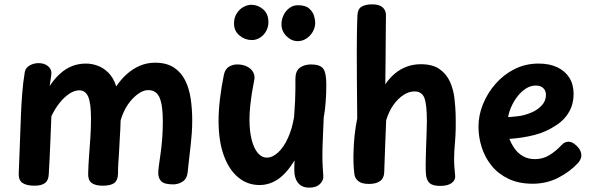

<svg xmlns="http://www.w3.org/2000/svg" viewBox="-20 -842 2720 882"><path d="M94 -512Q98 -531 116.5 -541.5Q135 -552 157 -552Q183 -552 199.5 -539Q216 -526 216 -507Q216 -497 213.5 -483.5Q211 -470 208 -447Q231 -481 256.5 -504Q282 -527 311.5 -538.5Q341 -550 375 -550Q402 -550 429 -540Q456 -530 478.5 -507.5Q501 -485 514 -445Q536 -478 563 -502Q590 -526 622.5 -540Q655 -554 692 -554Q745 -554 778.5 -532Q812 -510 830.5 -473Q849 -436 856 -388.5Q863 -341 863 -290Q863 -257 861 -230Q859 -203 856 -176Q853 -149 849.5 -119Q846 -89 842 -50Q839 -21 819 -8Q799 5 776 5Q735 5 721 -9Q707 -23 707 -47Q707 -59 710 -82Q713 -105 717.5 -135.5Q722 -166 725 -204Q728 -242 728 -285Q728 -359 713 -393.5Q698 -428 661 -428Q642 -428 622.5 -416Q603 -404 585 -384Q567 -364 554 -339Q541 -314 534 -288Q534 -269 533 -255Q532 -241 531.5 -228.5Q531 -216 530 -202Q529 -173 527 -145Q525 -117 523.5 -91.5Q522 -66 522 -42Q521 -13 504.5 -1Q488 11 452 11Q418 11 401 -1.5Q384 -14 385 -45Q386 -84 389 -124.5Q392 -165 395 -208Q398 -251 398 -297Q398 -367 385.5 -397Q373 -427 344 -427Q322 -427 298.5 -411.5Q275 -396 253.5 -369Q232 -342 216 -308Q214 -258 212 -208Q210 -158 208 -115.5Q206 -73 204 -42Q203 -13 186.5 -1Q170 11 139 11Q102 11 83.5 -1.5Q65 -14 66 -45Q69 -105 71 -172.5Q73 -240 76 -309Q78 -361 82 -412.5Q86 -464 94 -512Z M1009 -501Q1015 -525 1031.5 -535.5Q1048 -546 1070 -546Q1095 -546 1114.5 -536.5Q1134 -527 1143.5 -509.5Q1153 -492 1147 -469Q1143 -450 1138 -419.5Q1133 -389 1129.5 -355.5Q1126 -322 1126 -293Q1126 -240 1136 -200.5Q1146 -161 1164 -139.5Q1182 -118 1206 -118Q1232 -118 1257.5 -141.5Q1283 -165 1302.5 -207.5Q1322 -250 1331 -305Q1334 -346 1335.5 -377Q1337 -408 1337 -432.5Q1337 -457 1337 -479Q1337 -516 1357.5 -531Q1378 -546 1409 -546Q1450 -546 1464.5 -527Q1479 -508 1479 -453Q1479 -413 1476 -373Q1473 -333 1467 -301Q1465 -249 1463.5 -217Q1462 -185 1461.5 -165Q1461 -145 1461 -126Q1461 -95 1462.5 -75.5Q1464 -56 1465 -36Q1468 -15 1450.5 2.5Q1433 20 1401 20Q1367 20 1349.5 -1.5Q1332 -23 1332 -59Q1332 -67 1332 -73.5Q1332 -80 1332.5 -87.5Q1333 -95 1333 -105Q1297 -46 1257.5 -19Q1218 8 1172 8Q1117 8 1074.5 -27Q1032 -62 1008 -128Q984 -194 984 -287Q984 -332 990.5 -388Q997 -444 1009 -501Z M1137 -658Q1105 -658 1080 -679Q1055 -700 1055 -734Q1055 -760 1067 -779.5Q1079 -799 1097.5 -809.5Q1116 -820 1135 -820Q1164 -820 1188.5 -799.5Q1213 -779 1213 -740Q1213 -718 1202.5 -699Q1192 -680 1174.5 -669Q1157 -658 1137 -658ZM1348 -653Q1319 -653 1296 -676Q1273 -699 1273 -731Q1273 -751 1282 -771Q1291 -791 1308.5 -804.5Q1326 -818 1349 -818Q1383 -818 1400 -803Q1417 -788 1422.5 -769.5Q1428 -751 1428 -738Q1428 -716 1417 -696.5Q1406 -677 1387.5 -665Q1369 -653 1348 -653Z M1622 -772Q1623 -800 1640.5 -811Q1658 -822 1690 -822Q1723 -822 1738 -808Q1753 -794 1753 -773Q1753 -753 1752.5 -731.5Q1752 -710 1752 -677.5Q1752 -645 1751.5 -592Q1751 -539 1750 -455Q1770 -484 1794.5 -504.5Q1819 -525 1849 -536Q1879 -547 1913 -547Q1968 -547 2000 -524Q2032 -501 2047.5 -465.5Q2063 -430 2067.5 -391Q2072 -352 2073 -320Q2075 -243 2070.5 -194Q2066 -145 2066 -110Q2066 -87 2068 -68Q2070 -49 2071 -33Q2072 -14 2054.5 -1Q2037 12 2002 12Q1969 12 1954.5 0Q1940 -12 1937 -39Q1935 -59 1935.5 -90Q1936 -121 1937 -156.5Q1938 -192 1939.5 -226Q1941 -260 1941 -285Q1941 -362 1929.5 -392Q1918 -422 1884 -422Q1859 -422 1834 -406Q1809 -390 1788 -361Q1767 -332 1754 -290Q1751 -226 1749 -164Q1747 -102 1745 -50Q1744 -23 1725.5 -10Q1707 3 1675 3Q1642 3 1626 -10Q1610 -23 1608 -42Q1605 -66 1604 -92Q1603 -118 1604 -143Q1605 -183 1609 -220.5Q1613 -258 1621 -298Q1620 -401 1619.5 -473.5Q1619 -546 1619 -595.5Q1619 -645 1619.5 -677.5Q1620 -710 1620.5 -732Q1621 -754 1622 -772Z M2427 2Q2363 2 2316 -20.5Q2269 -43 2238.5 -80.5Q2208 -118 2193 -165Q2178 -212 2178 -260Q2178 -312 2198.5 -363Q2219 -414 2256 -456.5Q2293 -499 2343.5 -524.5Q2394 -550 2454 -550Q2505 -550 2541 -532.5Q2577 -515 2596 -484Q2615 -453 2615 -410Q2615 -365 2594.5 -328.5Q2574 -292 2537 -268Q2490 -236 2435.5 -222Q2381 -208 2320 -204Q2329 -181 2344 -159.5Q2359 -138 2382.5 -124.5Q2406 -111 2438 -111Q2474 -111 2504 -129.5Q2534 -148 2557 -173Q2567 -184 2575.5 -187.5Q2584 -191 2591 -191Q2604 -191 2616.5 -182.5Q2629 -174 2638.5 -161.5Q2648 -149 2650 -135Q2652 -123 2647 -111.5Q2642 -100 2635 -93Q2598 -53 2544.5 -25.5Q2491 2 2427 2ZM2314 -304Q2346 -306 2369 -309.5Q2392 -313 2421 -325Q2448 -336 2468 -357Q2488 -378 2488 -407Q2488 -418 2483 -427.5Q2478 -437 2467.5 -443Q2457 -449 2441 -449Q2417 -449 2395.5 -435Q2374 -421 2357 -399Q2340 -377 2329 -352Q2318 -327 2314 -304Z"/></svg>

Font: Playpen Sans SemiBold
Style: Regular
Weight: 600
Designer: Laura Meseguer, Veronika Burian, José Scaglione
Foundry: TypeTogether
Version: Version 1.001